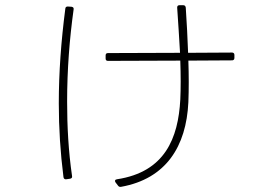

<svg xmlns="http://www.w3.org/2000/svg" viewBox="-20 -679 1040 738"><path d="M395 -445 673 -446C675 -390 675 -339 673 -296C665 -148 614 -18 430 10C422 11 420 16 424 22L434 35C437 39 441 40 446 39C618 8 696 -116 704 -286C706 -335 706 -389 704 -446L872 -447C877 -447 881 -450 881 -456V-468C881 -474 877 -477 872 -477L703 -476C701 -532 698 -590 694 -650C693 -656 690 -659 684 -659H670C664 -659 661 -656 661 -650C665 -590 669 -531 672 -476L395 -475C389 -475 386 -472 386 -466V-454C386 -448 389 -445 395 -445ZM231 -645C215 -522 206 -401 206 -282C206 -186 212 -92 224 2C225 8 229 11 235 10L249 8C255 7 258 4 257 -2C243 -98 238 -194 238 -288C238 -410 247 -528 263 -643C264 -649 261 -652 255 -653L240 -654C235 -654 231 -651 231 -645Z"/></svg>

Font: LINE Seed JP_OTF Thin
Style: Regular
Weight: 250
Designer: LY Corporation & Fontrix & Fontworks
Version: Version 1.007